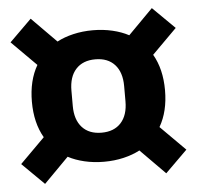

<svg xmlns="http://www.w3.org/2000/svg" viewBox="-47 -701 722 704"><g transform="rotate(-5 314.0 -349.0)"><path d="M314 -107Q276 -107 242 -115Q208 -123 182 -137L91 -45L10 -125L101 -216Q69 -271 69 -349Q69 -427 101 -482L10 -573L91 -653L182 -561Q208 -575 242 -583Q276 -591 314 -591Q352 -591 386 -583Q420 -575 446 -561L537 -653L618 -573L527 -482Q559 -427 559 -349Q559 -271 527 -216L618 -125L537 -45L446 -137Q420 -123 386 -115Q352 -107 314 -107ZM314 -214Q360 -214 385.5 -242Q411 -270 411 -321V-377Q411 -428 385.5 -456Q360 -484 314 -484Q268 -484 242.5 -456Q217 -428 217 -377V-321Q217 -270 242.5 -242Q268 -214 314 -214Z"/></g></svg>

Font: IBM Plex Sans Thai
Style: Bold
Weight: 700
Designer: Mike Abbink, Paul van der Laan, Pieter van Rosmalen, Ben Mitchell, Mark Frömberg
Foundry: Bold Monday
Version: Version 1.2